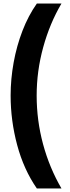

<svg xmlns="http://www.w3.org/2000/svg" viewBox="-20 -820 395 1084"><path d="M40 -281Q40 -373 57 -467Q74 -561 107 -646.5Q140 -732 188 -800H327Q261 -688 224 -553.5Q187 -419 187 -280Q187 -140 223 -6.5Q259 127 327 244H188Q114 137 77 -1Q40 -139 40 -281Z"/></svg>

Font: Noto Sans Malayalam ExtraBold
Style: Regular
Weight: 800
Designer: Jelle Bosma - Monotype Design Team
Foundry: Monotype Imaging Inc.
Version: Version 2.104; ttfautohint (v1.8.4.7-5d5b)